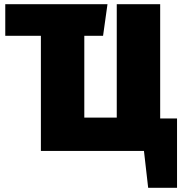

<svg xmlns="http://www.w3.org/2000/svg" viewBox="-20 -716 870 911"><path d="M740 -154V-696H534V-158H380V-546H469L490 -696H5V-546H174V0H663L683 175H820V-154Z"/></svg>

Font: Fira Sans Heavy
Style: Regular
Weight: 900
Designer: bBox Type GmbH & Carrois Corporate GbR & Edenspiekermann AG
Foundry: bBox Type GmbH & Carrois Corporate GbR & Edenspiekermann AG
Version: Version 4.300;PS 004.300;hotconv 1.0.88;makeotf.lib2.5.64775